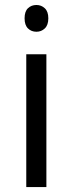

<svg xmlns="http://www.w3.org/2000/svg" viewBox="-20 -754 293 774"><path d="M167 0H85.9V-535.2H167ZM79.1 -680.2Q79.1 -708 92.8 -720.9Q106.4 -733.9 127 -733.9Q146.5 -733.9 160.6 -720.7Q174.8 -707.5 174.8 -680.2Q174.8 -652.8 160.6 -639.4Q146.5 -626 127 -626Q106.4 -626 92.8 -639.4Q79.1 -652.8 79.1 -680.2Z"/></svg>

Font: f0_46825 
Style: Regular
Weight: 400
Foundry: Ascender Corporation
Version: Version 1.10